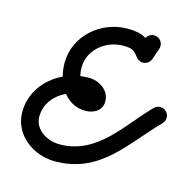

<svg xmlns="http://www.w3.org/2000/svg" viewBox="-95 -685 818 817"><g transform="rotate(15 314.0 -276.5)"><path d="M450.7 -564.6C450.7 -564.6 450.7 -564.6 450.7 -564.6C445 -548 439.3 -531.5 433.6 -515C426.9 -495.4 437.3 -474 456.9 -467.3C476.4 -460.5 497.8 -470.9 504.5 -490.5C510.2 -507 515.9 -523.6 521.6 -540.1C528.4 -559.7 518 -581 498.4 -587.8C478.8 -594.5 457.5 -584.1 450.7 -564.6ZM499 -525.4C499 -525.4 499 -525.4 499 -525.4C463.3 -572.5 431.3 -588.1 369.9 -588.1C253.2 -588.1 147.7 -498.2 147.7 -377.9C147.7 -296.3 193.4 -203.6 286.1 -203.6C321.6 -203.6 357.8 -223.6 357.8 -263.3C357.8 -313.8 310 -343.6 263.9 -343.6C143.7 -343.6 28 -256.9 28 -130C28 -28.8 121.1 37.5 216 37.5C415.2 37.5 496.9 -116.2 617.2 -238.1C631.7 -252.9 631.6 -276.6 616.8 -291.2C602.1 -305.7 578.3 -305.6 563.8 -290.8C563.8 -290.8 563.8 -290.8 563.8 -290.8C461.7 -187.4 382.2 -37.5 216 -37.5C163 -37.5 103 -71 103 -130C103 -215 185.3 -268.6 263.9 -268.6C268.3 -268.6 282.8 -265.1 282.8 -263.3C282.8 -264 282.9 -264.6 282.9 -265.3C284.5 -278.4 298.4 -278.6 286.1 -278.6C238.8 -278.6 222.7 -340.3 222.7 -377.9C222.7 -456.8 294.5 -513.1 369.9 -513.1C409.6 -513.1 418.4 -507.6 439.2 -480.1C451.7 -463.6 475.2 -460.3 491.7 -472.8C508.2 -485.3 511.5 -508.8 499 -525.4Z"/></g></svg>

Font: FRB American Cursive Extrabold
Style: Bold Italic
Weight: 800
Italic angle: -25°
Version: Version 2.0;Modular Font Editor K font №1